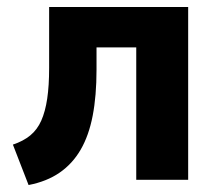

<svg xmlns="http://www.w3.org/2000/svg" viewBox="-20 -516 626 551"><path d="M62 15 17 -101Q47 -111 67 -127.5Q87 -144 98.5 -170Q110 -196 115.5 -233Q121 -270 121 -321V-496H520V0H371V-380H257V-316Q257 -241 246 -184Q235 -127 211.5 -86.5Q188 -46 151 -20.5Q114 5 62 15Z"/></svg>

Font: Nunito Sans 10pt SemiCondensed ExtraBold
Style: Regular
Weight: 800
Width: 4
Designer: Vernon Adams
Foundry: Vernon Adams
Version: Version 3.101;gftools[0.9.27]